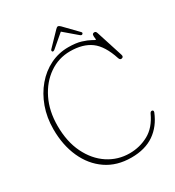

<svg xmlns="http://www.w3.org/2000/svg" viewBox="-201 -959 992 1088"><g transform="rotate(-30 295.0 -414.5)"><path d="M576.5 -145.5Q546 -70 486.8 -29Q427.5 12 337.5 12Q242.5 12 174.5 -34.8Q106.5 -81.5 70 -162.8Q33.5 -244 33.5 -347.5Q33.5 -424.5 57.2 -490.2Q81 -556 122.8 -605.2Q164.5 -654.5 219.8 -681.8Q275 -709 338 -709Q388.5 -709 422 -698.5Q455.5 -688 473.8 -677.5Q492 -667 495 -667Q498 -667 496 -677.5Q494 -688 495.2 -698.2Q496.5 -708.5 509.5 -708.5Q519 -708.5 523 -695L578.5 -522Q584.5 -504 568 -501.5Q557.5 -500 552.5 -514.5Q522 -608.5 470.5 -646.2Q419 -684 335.5 -684Q260 -684 198.2 -641.2Q136.5 -598.5 100 -524Q63.5 -449.5 63.5 -353Q63.5 -249 101 -172.8Q138.5 -96.5 201.5 -55.2Q264.5 -14 341 -14Q407.5 -14 464.5 -45.2Q521.5 -76.5 555 -150Q560 -160.5 568.5 -160.5Q574 -160.5 576.5 -156.5Q579 -152.5 576.5 -145.5ZM265.5 -737.5Q255 -728.5 249 -732.5Q246.5 -734.5 246.2 -738.8Q246 -743 249.5 -746.5L332 -832Q341 -841 346 -841Q353.5 -841 362.5 -832L445.5 -746.5Q453 -739 444.5 -732.5Q438.5 -727.5 427.5 -737.5L346.5 -806.5Z"/></g></svg>

Font: Fraunces 144pt S100 Thin
Style: Regular
Weight: 100
Version: Version 1.000; ttfautohint (v1.8.3)